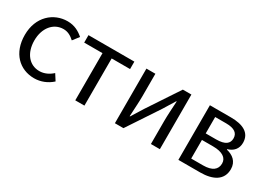

<svg xmlns="http://www.w3.org/2000/svg" viewBox="-22 -1098 2253 1653"><g transform="rotate(30 1104.5 -272.0)"><path d="M306 13C371 13 433 -12 481 -56L442 -117C408 -86 364 -63 314 -63C214 -63 146 -146 146 -271C146 -396 218 -481 316 -481C360 -481 393 -461 425 -432L472 -493C433 -527 384 -557 313 -557C174 -557 51 -452 51 -271C51 -91 162 13 306 13Z M709 0H800V-469H983V-543H527V-469H709Z M1103 0H1188L1394 -311C1414 -344 1445 -394 1466 -428H1470C1466 -357 1461 -284 1461 -227V0H1550V-543H1465L1259 -232C1239 -199 1208 -149 1187 -116H1183C1186 -186 1192 -259 1192 -316V-543H1103Z M1734 0H1951C2077 0 2166 -47 2166 -156C2166 -233 2113 -271 2052 -285V-290C2108 -306 2143 -345 2143 -405C2143 -504 2062 -543 1943 -543H1734ZM1824 -315V-478H1933C2017 -478 2053 -448 2053 -397C2053 -346 2018 -315 1927 -315ZM1824 -65V-250H1935C2028 -250 2076 -216 2076 -161C2076 -100 2032 -65 1941 -65Z"/></g></svg>

Font: Source Han Sans CN Regular
Style: Regular
Weight: 400
Designer: Ryoko NISHIZUKA (kana & ideographs); Paul D. Hunt (Latin, Greek & Cyrillic); Wenlong ZHANG (bopomofo); Sandoll Communica
Foundry: Adobe Systems Incorporated
Version: Version 1.004;PS 1.004;hotconv 1.0.82;makeotf.lib2.5.63406